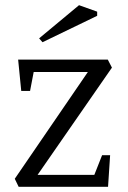

<svg xmlns="http://www.w3.org/2000/svg" viewBox="-20 -721 495 741"><path d="M52 0 37 -31 319 -443H110L96 -370H62L50 -491H396L412 -460L125 -46H344L374 -122H405L397 0ZM144 -558 131 -573 285 -701 355 -676V-660Z"/></svg>

Font: Manuale Light
Style: Regular
Weight: 300
Designer: Eduardo Tunni / Pablo Cosgaya
Foundry: Eduardo Tunni / Pablo Cosgaya
Version: Version 1.002